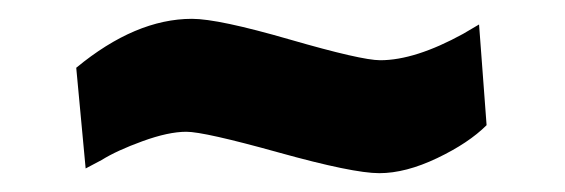

<svg xmlns="http://www.w3.org/2000/svg" viewBox="-20 -354 600 204"><path d="M88 -184 71 -175 61 -282Q124 -334 184 -334Q212 -334 288 -312Q364 -290 384 -290Q421 -290 472 -318L489 -328L497 -221Q478 -202 444.5 -186Q411 -170 383 -170Q355 -170 276 -192Q197 -214 178 -214Q159 -214 131.5 -204Q104 -194 88 -184Z"/></svg>

Font: Titillium Web
Style: Bold
Weight: 700
Version: Version 1.001;PS 57.000;hotconv 1.0.70;makeotf.lib2.5.55311